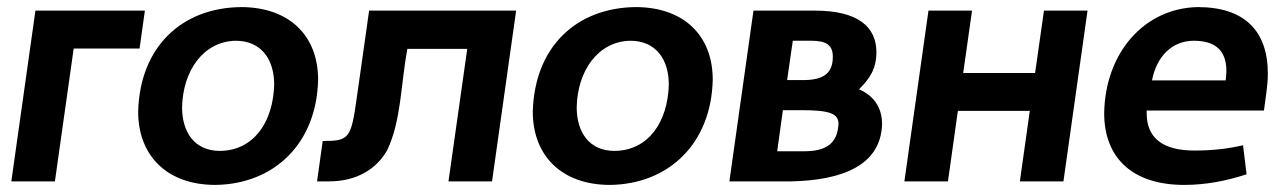

<svg xmlns="http://www.w3.org/2000/svg" viewBox="-20 -512 3632 542"><path d="M374 -375 389 -482H80L12 0H135L188 -375Z M601 -86C529 -86 494 -139 494 -209C496 -312 554 -395 645 -397C718 -397 754 -344 754 -273C751 -167 696 -87 601 -86ZM878 -287C878 -412 796 -492 660 -492C493 -490 375 -380 370 -197C370 -72 452 10 588 10C753 8 874 -106 878 -287Z M909 0C987 0 1043 -35 1073 -88C1113 -172 1111 -273 1130 -374H1299L1246 0H1369L1437 -482H1022L987 -235C971 -120 965 -114 891 -114L875 0Z M1715 -86C1643 -86 1608 -139 1608 -209C1610 -312 1668 -395 1759 -397C1832 -397 1868 -344 1868 -273C1865 -167 1810 -87 1715 -86ZM1992 -287C1992 -412 1910 -492 1774 -492C1607 -490 1489 -380 1484 -197C1484 -72 1566 10 1702 10C1867 8 1988 -106 1992 -287Z M2470 -162C2470 -211 2444 -243 2405 -260C2436 -291 2454 -318 2454 -365C2454 -436 2402 -482 2281 -482H2107L2039 0H2214C2355 -3 2467 -44 2470 -162ZM2250 -85H2174L2190 -201H2242C2321 -201 2347 -192 2347 -162C2344 -109 2315 -85 2250 -85ZM2252 -286H2202L2218 -397H2270C2312 -397 2331 -385 2331 -352C2331 -307 2307 -287 2252 -286Z M2601 -482 2533 0H2656L2684 -199H2887L2859 0H2982L3050 -482H2927L2902 -306H2699L2724 -482Z M3442 -312C3442 -304 3441 -295 3440 -285H3232C3245 -353 3289 -397 3350 -397C3410 -397 3442 -370 3442 -312ZM3097 -193C3097 -65 3178 10 3323 10C3383 10 3441 -1 3499 -20L3489 -102C3447 -92 3401 -87 3352 -87C3263 -87 3217 -122 3217 -192V-200H3548C3552 -232 3559 -270 3559 -304C3559 -425 3493 -492 3361 -492C3210 -489 3100 -363 3097 -193Z"/></svg>

Font: Cantarell
Style: BoldOblique
Weight: 700
Italic angle: -8°
Designer: Dave Crossland
Version: Version 0.024